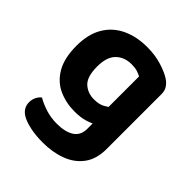

<svg xmlns="http://www.w3.org/2000/svg" viewBox="-192 -617 940 940"><g transform="rotate(45 278.5 -146.5)"><path d="M257.1 -18.3Q197.6 -18.3 147.2 -41.1Q96.8 -64 66.4 -116Q36.1 -168.1 36.1 -253.5Q36.1 -332.4 67.4 -385.8Q98.6 -439.3 155.3 -466.4Q211.9 -493.5 286.7 -493.5Q340.5 -493.5 386.1 -479.5Q431.7 -465.5 457.7 -448.5Q476.2 -436.4 487.2 -420Q498.1 -403.6 498.1 -379.2V-65.9H359.1V-363.2Q347.1 -370 331.2 -374.9Q315.3 -379.9 291.7 -379.9Q241.7 -379.9 210.6 -349.2Q179.6 -318.5 179.6 -253.1Q179.6 -182.3 209 -154.9Q238.4 -127.6 282.4 -127.6Q316.4 -127.6 338.5 -139.4Q360.5 -151.2 376.5 -165.6L381.2 -50.6Q360.5 -37.4 330.2 -27.9Q299.8 -18.3 257.1 -18.3ZM361.3 -3.5V-97.8H498.1V0.8Q498.1 69.7 465.7 113.6Q433.3 157.5 378.1 178.3Q322.9 199.2 254.5 199.2Q202.4 199.2 162.5 189.9Q122.6 180.7 101.8 167.3Q67.5 145.3 67.5 106.6Q67.5 86.2 76.1 69.9Q84.8 53.7 96.2 45.8Q122.9 61.8 159.9 73.6Q197 85.3 238.2 85.3Q295.2 85.3 328.3 64.1Q361.3 42.9 361.3 -3.5Z"/></g></svg>

Font: Baloo Bhaina 2
Style: Regular
Weight: 400
Designer: Yesha Goshar, Manish Minz, Shuchita Grover and Ek Type
Foundry: Ek Type
Version: Version 1.700